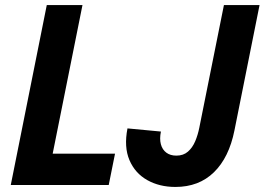

<svg xmlns="http://www.w3.org/2000/svg" viewBox="-20 -740 1058 768"><path d="M23.1 0 167.1 -719.7H309.9L190.7 -125.3H440.1L414.9 0ZM681.6 7.8Q617.8 7.8 569 -19.6Q520.2 -47.1 497.8 -99.5Q475.4 -152 489.9 -226.4L623.7 -213.8Q617.7 -184.7 623.5 -163Q629.3 -141.3 645.3 -129.4Q661.2 -117.5 685.5 -117.5Q713.7 -117.5 731.9 -133.6Q750.1 -149.6 760.9 -175.2Q771.6 -200.7 777.2 -229.1L875.7 -719.7H1018.2L917.8 -218.4Q896.1 -109.8 835.8 -51Q775.6 7.8 681.6 7.8Z"/></svg>

Font: Reddit Sans
Style: Italic
Weight: 400
Italic angle: -11.25°
Designer: Stephen Hutchings
Version: Version 1.013